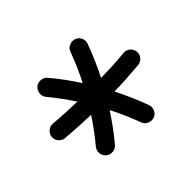

<svg xmlns="http://www.w3.org/2000/svg" viewBox="-125 -844 796 796"><g transform="rotate(45 273.0 -446.0)"><path d="M73.2 -302.2Q63 -314.5 64.5 -330.8Q65.9 -347.2 78.1 -357.9Q106.9 -382.3 136.5 -403.8Q166 -425.3 196.3 -444.8Q135.3 -476.1 67.9 -501Q52.7 -506.3 46.4 -521.5Q40 -536.6 45.4 -551.8Q50.8 -566.9 65.4 -573.5Q80.1 -580.1 95.2 -574.7Q130.9 -561.5 165.8 -546.4Q200.7 -531.2 234.9 -513.7Q234.4 -548.3 232.7 -583.3Q231 -618.2 227.5 -653.3Q226.1 -669.4 236.8 -681.9Q247.6 -694.3 263.2 -695.8Q278.8 -697.3 291.5 -686.8Q304.2 -676.3 305.7 -660.2Q309.1 -621.6 311.3 -585.2Q313.5 -548.8 314 -513.2Q348.6 -530.8 383.8 -546.1Q418.9 -561.5 455.1 -574.7Q470.2 -580.1 485.1 -573.5Q500 -566.9 505.4 -551.8Q510.7 -536.6 504.2 -521.5Q497.6 -506.3 482.4 -501Q415 -476.1 354.5 -444.8Q384.3 -425.3 413.8 -403.8Q443.4 -382.3 472.2 -357.9Q484.4 -347.2 485.8 -330.8Q487.3 -314.5 477.1 -302.2Q466.3 -290 450.2 -288.3Q434.1 -286.6 421.4 -296.9Q395 -318.8 368.2 -338.6Q341.3 -358.4 314 -376.5Q313 -340.3 310.8 -304.4Q308.6 -268.6 305.7 -231.9Q304.2 -216.3 291.7 -205.6Q279.3 -194.8 263.7 -196.3Q247.6 -197.8 237.1 -210.2Q226.6 -222.7 227.5 -238.3Q230.5 -272 232.2 -306.4Q233.9 -340.8 234.9 -375Q208 -357.4 181.4 -337.9Q154.8 -318.4 128.9 -296.9Q116.7 -286.6 100.3 -288.3Q84 -290 73.2 -302.2Z"/></g></svg>

Font: Mikhak Medium
Style: Regular
Weight: 500
Designer: Amin Abedi
Version: Version 3.3